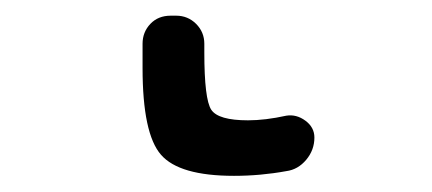

<svg xmlns="http://www.w3.org/2000/svg" viewBox="-20 40 540 240"><path d="M272.5 259.8Q204.1 259.8 181.2 233.4Q158.2 207 158.2 125V94.7Q158.2 80.1 168 69.8Q177.7 59.6 193.4 59.6H200.2Q214.8 59.6 225.1 69.8Q235.4 80.1 235.4 94.7V105.5Q235.4 164.1 244.1 177.2Q252.9 190.4 290 190.4Q311.5 190.4 337.9 184.6Q350.6 182.6 361.8 190.9Q373 199.2 373 211.9Q373 227.5 362.8 239.7Q352.5 252 337.9 253.9Q305.7 259.8 272.5 259.8Z"/></svg>

Font: Rounded-L Mgen+ 2m regular
Style: Regular
Weight: 400
Designer: [Source Han Sans]
Ryoko NISHIZUKA  (kana & ideographs); Paul D. Hunt (Latin, Greek & Cyrillic); Wenlong ZHANG  (bopomofo
Version: Version 1.059.20150602